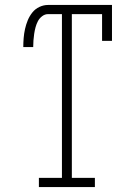

<svg xmlns="http://www.w3.org/2000/svg" viewBox="-20 -755 540 775"><path d="M137 0V-37H230V-698H174Q161 -698 150 -689.5Q139 -681 133 -669.5Q127 -658 123.5 -645Q120 -632 118 -618.5Q116 -605 115 -591.5Q114 -578 114 -565H74Q74 -583 75.5 -601.5Q77 -620 81 -638Q85 -656 92 -673Q99 -690 110.5 -704.5Q122 -719 139 -727Q156 -735 174 -735H432V-590H392V-698H270V-37H363V0Z"/></svg>

Font: Iosevka Curly Slab Extralight
Style: Regular
Weight: 200
Monospace: yes
Designer: Belleve Invis
Foundry: Belleve Invis
Version: Version 22.1.2; ttfautohint (v1.8.4)